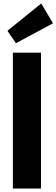

<svg xmlns="http://www.w3.org/2000/svg" viewBox="-20 -1085 325 1105"><path d="M215.9 0V-781.8H54.1V0ZM22.7 -907.7 71.8 -836.4 285 -950.9 217.3 -1065Z"/></svg>

Font: Spartan MB ExtBd
Style: Regular
Weight: 800
Designer: Matt Bailey, Mirko Velimirovic
Foundry: Matt Bailey
Version: Version 1.005